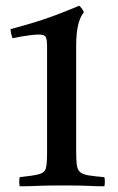

<svg xmlns="http://www.w3.org/2000/svg" viewBox="-20 -652 412 673"><path d="M49 1Q46 -16 49 -31Q97 -36 117 -41.5Q137 -47 141 -63Q145 -79 145 -115V-488Q145 -513 140.5 -522Q136 -531 116 -531Q105 -531 81 -528Q57 -525 24 -518Q18 -533 17 -550Q66 -563 105 -575Q144 -587 180.5 -601Q217 -615 258 -632Q263 -627 267 -622Q271 -617 274 -609Q247 -577 247 -492V-125Q247 -93 249 -75.5Q251 -58 260 -49.5Q269 -41 289.5 -37.5Q310 -34 346 -31Q349 -15 346 1Q320 1 290 -0.5Q260 -2 201 -2Q143 -2 111.5 -0.5Q80 1 49 1Z"/></svg>

Font: Tiro Devanagari Sanskrit
Style: Regular
Weight: 400
Designer: Devanagari: John Hudson & Fiona Ross. Latin: John Hudson.
Foundry: Tiro Typeworks Ltd.
Version: Version 1.52